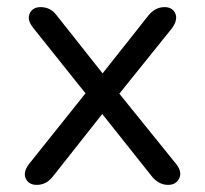

<svg xmlns="http://www.w3.org/2000/svg" viewBox="-20 -513 575 539"><path d="M83 6Q61 6 52.5 -11.5Q44 -29 61 -52L220 -251L73 -435Q55 -458 63.5 -475.5Q72 -493 94 -493Q122 -493 139 -470L268 -307L397 -470Q416 -493 442 -493Q464 -493 472 -475.5Q480 -458 463 -434L315 -250L475 -52Q492 -30 483 -12Q474 6 452 6Q426 6 407 -17L267 -193L128 -17Q110 6 83 6Z"/></svg>

Font: Nunito
Style: Regular
Weight: 400
Designer: Vernon Adams
Foundry: Vernon Adams
Version: Version 3.602